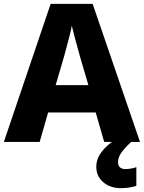

<svg xmlns="http://www.w3.org/2000/svg" viewBox="-20 -737 747 997"><path d="M521 0 477 -153H230L186 0H0L243 -717H461L707 0ZM397 -438Q392 -456 383.5 -486.5Q375 -517 366.5 -549Q358 -581 353 -603Q349 -581 340.5 -548.5Q332 -516 324 -485.5Q316 -455 311 -438L269 -295H439ZM593 105Q593 124 603.5 132.5Q614 141 631 141Q646 141 662 138Q678 135 688 131V228Q672 233 652.5 236.5Q633 240 608 240Q552 240 516 209Q480 178 480 128Q480 101 492.5 76Q505 51 530 26.5Q555 2 592 -21L661 0Q627 32 610 56Q593 80 593 105Z"/></svg>

Font: Noto Sans Thai ExtraBold
Style: Regular
Weight: 800
Version: Version 2.001